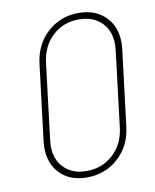

<svg xmlns="http://www.w3.org/2000/svg" viewBox="-81 -771 681 841"><g transform="rotate(-10 259.0 -350.0)"><path d="M76 -152Q76 -162 78 -182L119 -517Q129 -602 186.5 -655Q244 -708 326 -708Q400 -708 444.5 -664Q489 -620 489 -547Q489 -537 487 -517L446 -182Q436 -97 378 -44.5Q320 8 238 8Q164 8 120 -36Q76 -80 76 -152ZM417 -181 458 -518Q460 -536 460 -544Q460 -606 422.5 -643Q385 -680 322 -680Q253 -680 205 -635.5Q157 -591 148 -518L107 -181Q105 -163 105 -155Q105 -94 142 -57Q179 -20 241 -20Q311 -20 359.5 -64.5Q408 -109 417 -181Z"/></g></svg>

Font: Barlow Semi Condensed Thin
Style: Italic
Weight: 250
Width: 4
Italic angle: -7°
Designer: Jeremy Tribby
Foundry: Tribby Type
Version: Version 1.408